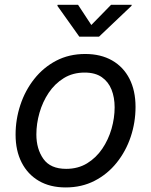

<svg xmlns="http://www.w3.org/2000/svg" viewBox="-20 -781 640 812"><path d="M257.8 11.7Q191.9 11.7 144.5 -15.9Q97.2 -43.5 71.5 -93.8Q45.9 -144 45.9 -211.4Q45.9 -276.4 66.2 -337.4Q86.4 -398.4 124.8 -447Q163.1 -495.6 217.5 -524.2Q272 -552.7 340.3 -552.7Q406.2 -552.7 454.1 -525.4Q502 -498 527.6 -447.8Q553.2 -397.5 553.2 -329.1Q553.2 -263.2 532.7 -202.1Q512.2 -141.1 473.4 -92.8Q434.6 -44.4 380.1 -16.4Q325.7 11.7 257.8 11.7ZM259.8 -66.9Q310.1 -66.9 348.4 -90.3Q386.7 -113.8 412.6 -152.1Q438.5 -190.4 451.7 -236.3Q464.8 -282.2 464.8 -327.1Q464.8 -368.7 451.7 -401.9Q438.5 -435.1 410.6 -454.6Q382.8 -474.1 337.9 -474.1Q288.1 -474.1 250 -450.7Q211.9 -427.2 186 -388.7Q160.2 -350.1 147 -304Q133.8 -257.8 133.8 -212.4Q133.8 -150.9 163.6 -108.9Q193.4 -66.9 259.8 -66.9ZM310.1 -760.7 366.2 -675.3 449.7 -760.7H537.1L536.1 -756.3L398.9 -626H315.4L222.7 -756.3L223.6 -760.7Z"/></svg>

Font: Inter
Style: Italic
Weight: 400
Italic angle: -9.3988°
Designer: Rasmus Andersson
Foundry: rsms
Version: Version 4.001;git-66647c0bb